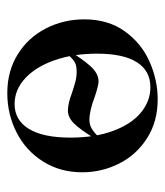

<svg xmlns="http://www.w3.org/2000/svg" viewBox="17 -456 452 526"><g transform="rotate(90 243.0 -193.0)"><path d="M354 -236H355Q358 -236 360 -233.5Q362 -231 361 -229Q334 -185 317.5 -169Q301 -153 283 -153Q264 -153 235 -164Q217 -170 204 -173.5Q191 -177 176 -177Q159 -177 150 -171.5Q141 -166 129 -153L127 -152Q125 -152 123 -155Q121 -158 122 -160Q141 -192 161 -214.5Q181 -237 203 -237Q214 -237 244 -227Q283 -212 308 -212Q321 -212 331 -217.5Q341 -223 354 -236ZM33 -198Q33 -263 65.5 -308.5Q98 -354 148.5 -376.5Q199 -399 252 -399Q313 -399 358.5 -370Q404 -341 428 -293.5Q452 -246 452 -192Q452 -132 422.5 -85Q393 -38 343 -12.5Q293 13 235 13Q175 13 129 -15.5Q83 -44 58 -92.5Q33 -141 33 -198ZM357 -160Q357 -227 338.5 -277Q320 -327 288.5 -353Q257 -379 219 -379Q174 -379 150.5 -342Q127 -305 127 -233Q127 -168 145 -116.5Q163 -65 194.5 -36Q226 -7 265 -7Q309 -7 333 -46Q357 -85 357 -160Z"/></g></svg>

Font: Cormorant Garamond SemiBold
Style: Regular
Weight: 600
Designer: Christian Thalmann (Catharsis Fonts)
Foundry: Catharsis Fonts
Version: Version 4.000